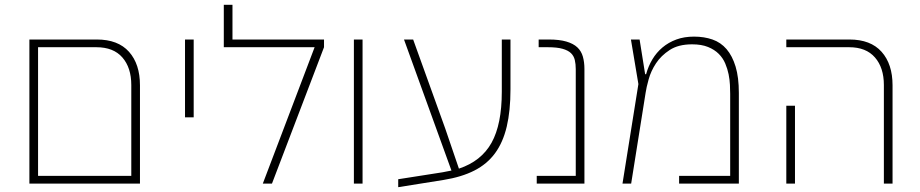

<svg xmlns="http://www.w3.org/2000/svg" viewBox="-20 -762 3820 797"><path d="M102 -598H382Q470 -598 515.5 -547Q561 -496 561 -408V0H102ZM525 -32V-409Q525 -481 488 -523.5Q451 -566 380 -566H138V-32Z M748 -598H784V-275H748Z M1286 -566H909V-742H945V-598H1325V-566L1109 0H1071Z M1449 -598H1485V0H1449Z M1633 -18 1818 -47Q1823 -48 1833 -50Q1843 -52 1854 -54L1657 -598H1695L1828 -229L1885 -62Q1978 -93 2020.5 -169.5Q2063 -246 2063 -381V-598H2099V-391Q2099 -302 2083.5 -236.5Q2068 -171 2035 -126Q2002 -81 1949 -54Q1896 -27 1821 -15L1633 15Z M2208 -32H2370V-475Q2370 -496 2366 -513Q2362 -530 2350 -541.5Q2338 -553 2315 -559.5Q2292 -566 2254 -566H2216V-598H2258Q2302 -598 2331 -589.5Q2360 -581 2376.5 -565.5Q2393 -550 2399.5 -527Q2406 -504 2406 -476V0H2208Z M2630 -413 2599 -598H2635L2658 -454H2662Q2671 -487 2688 -515.5Q2705 -544 2730 -565Q2755 -586 2787.5 -598Q2820 -610 2861 -610Q2903 -610 2937.5 -598Q2972 -586 2996 -558Q3020 -530 3033.5 -485.5Q3047 -441 3047 -376V0H2799V-32H3011V-372Q3011 -388 3010 -409.5Q3009 -431 3004.5 -453.5Q3000 -476 2990.5 -498.5Q2981 -521 2963.5 -538.5Q2946 -556 2919 -567Q2892 -578 2853 -578Q2796 -578 2760 -554.5Q2724 -531 2703 -499Q2682 -467 2672.5 -432.5Q2663 -398 2660 -377L2600 0H2564Z M3649 -409Q3649 -481 3612 -523.5Q3575 -566 3505 -566H3244V-598H3506Q3594 -598 3639.5 -547Q3685 -496 3685 -408V0H3649ZM3244 -323H3280V0H3244Z"/></svg>

Font: IBM Plex Sans Hebrew ExtraLight
Style: Regular
Weight: 200
Designer: Mike Abbink, Paul van der Laan, Pieter van Rosmalen, Yanek Iontef
Foundry: Bold Monday
Version: Version 1.2